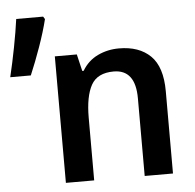

<svg xmlns="http://www.w3.org/2000/svg" viewBox="-51 -766 830 818"><g transform="rotate(-5 363.5 -357.0)"><path d="M473 -551Q424 -551 382 -531Q340 -511 315 -469H309L292 -541H198V0H319V-268Q319 -359 345.5 -407Q372 -455 442 -455Q535 -455 535 -332V0H656V-352Q656 -456 607.5 -503.5Q559 -551 473 -551ZM163 -714H48Q41 -662 28 -594.5Q15 -527 1 -469H89Q112 -523 134.5 -586.5Q157 -650 170 -703Z"/></g></svg>

Font: Noto Sans Display Medium
Style: Regular
Weight: 500
Designer: Monotype Design Team
Foundry: Monotype Imaging Inc.
Version: Version 1.900